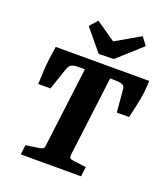

<svg xmlns="http://www.w3.org/2000/svg" viewBox="-141 -875 852 974"><g transform="rotate(20 285.0 -387.5)"><path d="M85 0 91 -52 160 -62Q171 -64 179.5 -67.5Q188 -71 189 -86L243 -517H223Q210 -517 198 -516.5Q186 -516 175 -512Q165 -508 160.5 -501.5Q156 -495 152 -484L112 -366H46Q47 -407 49 -439.5Q51 -472 55 -503.5Q59 -535 65 -573H570Q568 -518 559 -469.5Q550 -421 536 -366H470L460 -482Q459 -495 456 -501.5Q453 -508 442 -512Q435 -515 423 -516Q411 -517 397 -517H379L325 -85Q324 -74 328 -68.5Q332 -63 348 -61L417 -52L410 0ZM493 -733 363 -616 282 -614 186 -730 223 -772 329 -699 461 -775Z"/></g></svg>

Font: Rasa
Style: Bold Italic
Weight: 700
Italic angle: -7.10001°
Designer: Anna Giedrys (Yrsa+Rasa design), David Brezina (Yrsa art-direction, Rasa art-direction, design)
Foundry: Rosetta Type Foundry
Version: Version 2.004